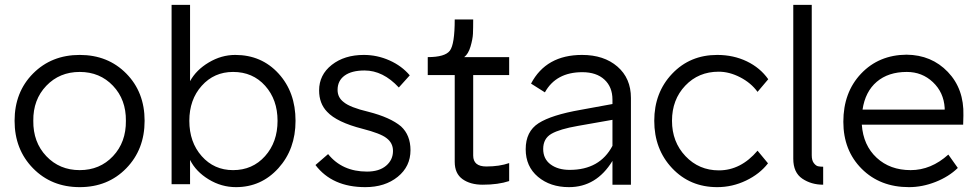

<svg xmlns="http://www.w3.org/2000/svg" viewBox="-20 -760 4022 790"><path d="M499.5 -67.5Q424 10 308 10Q192 10 116 -67.5Q40 -145 40 -263Q40 -381 116 -457.5Q192 -534 308 -534Q424 -534 499.5 -457.5Q575 -381 575 -263Q575 -145 499.5 -67.5ZM117 -263Q116 -175 170.5 -117.5Q225 -60 308 -60Q391 -60 445 -117.5Q499 -175 498 -263Q499 -350 445 -407Q391 -464 308 -464Q225 -464 170.5 -407Q116 -350 117 -263Z M951 10Q891 10 838.5 -22Q786 -54 762 -102V-2H686V-740H762V-426Q787 -472 839 -503Q891 -534 948 -534Q1056 -534 1126 -457.5Q1196 -381 1196 -263Q1196 -146 1125.5 -68Q1055 10 951 10ZM759 -263Q759 -175 810 -117.5Q861 -60 939 -60Q1019 -60 1070.5 -117.5Q1122 -175 1122 -263Q1122 -350 1071 -407Q1020 -464 939 -464Q861 -464 810 -407Q759 -350 759 -263Z M1483 10Q1347 10 1278 -81L1330 -126Q1388 -54 1490 -54Q1540 -54 1568.5 -78Q1597 -102 1597 -139Q1597 -172 1570 -192Q1546 -211 1472 -230Q1366 -257 1326 -300Q1293 -334 1293 -388Q1293 -452 1345 -493Q1397 -534 1477 -534Q1532 -534 1582.5 -511.5Q1633 -489 1666 -450L1621 -400Q1556 -470 1480 -470Q1427 -470 1398 -449Q1369 -428 1369 -390Q1369 -359 1394 -340Q1420 -318 1496 -300Q1586 -277 1630 -240Q1669 -204 1669 -142Q1669 -75 1616.5 -32.5Q1564 10 1483 10Z M2075 -15Q2030 0 1966 0Q1915 0 1883 -23Q1851 -46 1851 -94V-451H1740V-525Q1811 -525 1831 -551.5Q1851 -578 1851 -680H1927Q1927 -643 1926 -621Q1925 -599 1916 -568.5Q1907 -538 1890 -525H2075V-451H1927V-120Q1927 -75 1981 -75Q2035 -75 2075 -89Z M2500 -350Q2500 -402 2467 -432.5Q2434 -463 2376 -463Q2268 -463 2222 -380L2165 -416Q2227 -534 2375 -534Q2465 -534 2520.5 -486Q2576 -438 2576 -357V0H2500V-98Q2434 10 2321 10Q2244 10 2193.5 -32.5Q2143 -75 2143 -146Q2143 -219 2196 -253Q2249 -287 2369 -308L2500 -332ZM2215 -147Q2215 -106 2245.5 -83.5Q2276 -61 2324 -61Q2448 -61 2500 -160V-267L2358 -242Q2283 -229 2249 -209.5Q2215 -190 2215 -147Z M2931 10Q2819 10 2745.5 -68Q2672 -146 2672 -263Q2672 -379 2745.5 -456.5Q2819 -534 2931 -534Q2998 -534 3053 -507.5Q3108 -481 3141 -434L3097 -382Q3070 -419 3025.5 -442Q2981 -465 2937 -465Q2854 -465 2799.5 -407.5Q2745 -350 2745 -263Q2745 -176 2800.5 -117.5Q2856 -59 2938 -59Q3028 -59 3097 -140L3140 -88Q3106 -44 3049.5 -17Q2993 10 2931 10Z M3244 -107V-740H3320V-121Q3320 -100 3328.5 -89Q3337 -78 3345.5 -76Q3354 -74 3367 -74V0Q3318 0 3281 -25Q3244 -50 3244 -107Z M3720 10Q3601 10 3525.5 -65.5Q3450 -141 3450 -259Q3450 -380 3523 -457Q3596 -534 3710 -535Q3813 -534 3880 -464Q3947 -394 3944 -285L3943 -247H3526Q3532 -162 3587 -111Q3642 -60 3727 -60Q3811 -60 3882 -124L3921 -69Q3884 -33 3829.5 -11.5Q3775 10 3720 10ZM3529 -309H3867V-316Q3863 -380 3818.5 -422Q3774 -464 3711 -464Q3635 -464 3587.5 -423.5Q3540 -383 3529 -309Z"/></svg>

Font: Easer Grotesk Light
Style: Regular
Weight: 300
Designer: Boardeaser, Bonnie Shaver-Troup, Thomas Jockin
Foundry: Lexend
Version: Version 1.008;Glyphs 3.1.2 (3151)